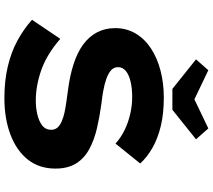

<svg xmlns="http://www.w3.org/2000/svg" viewBox="-67 -891 968 874"><g transform="rotate(90 417.0 -454.0)"><path d="M427 10Q347.1 10 282 -5.6Q216.8 -21.1 164.7 -49.4Q112.6 -77.7 70.1 -115.7L156.8 -244.4Q227.3 -183.3 298.5 -158.1Q369.8 -132.9 438.4 -132.9Q469.9 -132.9 499.9 -139.7Q529.9 -146.4 550.4 -161.6Q570.8 -176.8 570.8 -203.2Q570.8 -219.9 561 -231.3Q551.1 -242.7 533.5 -250.5Q515.8 -258.4 492.3 -263.6Q468.8 -268.8 442 -272.3Q415.2 -275.9 387.4 -279.9Q322.5 -288.3 270.4 -305.4Q218.3 -322.5 182.3 -348.9Q146.3 -375.4 127.2 -411.8Q108 -448.2 108 -494.9Q108 -546.1 132.7 -587.6Q157.3 -629 200.9 -657.5Q244.5 -686 302 -700.9Q359.4 -715.7 424.4 -715.7Q497.1 -715.7 553.7 -702Q610.4 -688.3 653 -664Q695.7 -639.6 724.2 -608.2L633.6 -495.8Q606.3 -520.6 571.8 -537.3Q537.3 -554 498.6 -562.8Q459.9 -571.7 422 -571.7Q382.2 -571.7 351.7 -564.5Q321.1 -557.4 303.4 -543.1Q285.7 -528.8 285.7 -507.4Q285.7 -487.6 300.8 -474.8Q315.8 -462 340.3 -453.6Q364.9 -445.2 393.9 -440Q422.9 -434.7 452.4 -431.6Q510.4 -423.7 563.6 -411.4Q616.8 -399 658.4 -376.6Q700 -354.3 723.7 -316.9Q747.4 -279.5 747.4 -222.2Q747.4 -148.4 706.4 -96.7Q665.4 -45 592.5 -17.5Q519.6 10 427 10ZM384.6 -754.7 250.2 -862.3 299.7 -918.3 447.2 -847.8H417.2L564.6 -918.3L614.1 -862.3L479.8 -754.7Z"/></g></svg>

Font: Lexend Mega
Style: Regular
Weight: 400
Designer: Bonnie Shaver-Troup, Thomas Jockin
Foundry: Lexend
Version: Version 1.007